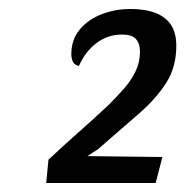

<svg xmlns="http://www.w3.org/2000/svg" viewBox="-20 -793 413 428"><path d="M83 -385 88 -437Q122 -469 155 -498Q188 -527 222 -559Q240 -577 256 -595Q272 -613 282 -633.5Q292 -654 292 -678Q292 -696 283 -706Q274 -716 252 -716Q220 -716 195 -697Q170 -678 156 -646Q146 -648 142.5 -655.5Q139 -663 139 -672Q139 -705 158 -727.5Q177 -750 207 -761.5Q237 -773 271 -773Q304 -773 327 -764Q350 -755 361.5 -737Q373 -719 373 -691Q373 -644 351 -609Q329 -574 289.5 -539.5Q250 -505 198 -460Q193 -457 187 -453Q181 -449 175 -445L342 -443L327 -385Z"/></svg>

Font: Sansita Swashed Light
Style: Regular
Weight: 300
Designer: Pablo Cosgaya
Foundry: Omnibus-Type
Version: Version 1.003